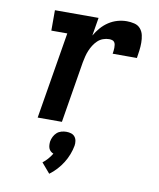

<svg xmlns="http://www.w3.org/2000/svg" viewBox="-88 -607 776 936"><g transform="rotate(10 300.0 -139.0)"><path d="M117 0 188 -429H109V-530H325L310 -440Q322 -461 338 -479.5Q354 -498 374.5 -511.5Q395 -525 418 -531.5Q441 -538 464 -538Q483 -538 501.5 -533.5Q520 -529 531.5 -515.5Q543 -502 547 -484Q551 -466 551 -446.5Q551 -427 548.5 -408Q546 -389 543 -370H423Q424 -377 425 -384.5Q426 -392 426 -399.5Q426 -407 425 -414.5Q424 -422 420 -427.5Q416 -433 409 -435Q402 -437 394 -437Q379 -437 364 -431.5Q349 -426 337.5 -415Q326 -404 317.5 -390.5Q309 -377 303 -362.5Q297 -348 293.5 -333.5Q290 -319 287 -304L237 0ZM220 260 178 211Q191 201 202.5 188Q214 175 223 160Q215 157 209 151.5Q203 146 200 138.5Q197 131 196.5 122Q196 113 197 104Q199 92 205 80Q211 68 220.5 59.5Q230 51 242.5 47.5Q255 44 267 44Q280 44 291 47.5Q302 51 309 59.5Q316 68 318 80Q320 92 318 104Q314 126 305.5 148Q297 170 284.5 190Q272 210 255.5 228Q239 246 220 260Z"/></g></svg>

Font: Iosevka Slab Extended
Style: Bold Italic
Weight: 700
Width: 7
Italic angle: -9°
Monospace: yes
Designer: Belleve Invis
Foundry: Belleve Invis
Version: Version 11.1.0; ttfautohint (v1.8.3)